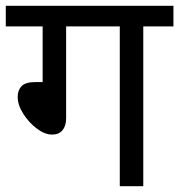

<svg xmlns="http://www.w3.org/2000/svg" viewBox="-20 -642 618 662"><path d="M208 -551V-234Q208 -208 195.5 -193Q183 -178 160 -178Q134 -178 106.5 -199Q79 -220 60 -250Q41 -280 41 -308Q41 -331 54.5 -345Q68 -359 102 -359H127V-551H0V-622H578V-551H474V0H393V-551Z"/></svg>

Font: Noto Sans
Style: Italic
Weight: 400
Italic angle: -12°
Designer: Monotype Design Team
Foundry: Monotype Imaging Inc.
Version: Version 2.013; ttfautohint (v1.8.4.7-5d5b)